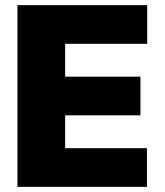

<svg xmlns="http://www.w3.org/2000/svg" viewBox="-20 -727 643 747"><path d="M47.9 0H551.8V-150.4H233.4V-278.3H526.4V-428.7H233.4V-556.6H552.7V-707H47.9Z"/></svg>

Font: Pretendard Black
Style: Regular
Weight: 900
Designer: Base glyphs from Inter by Rasmus Andersson; Hangeul glyphs from Noto Sans CJK(Source Han Sans) by Jang Soo-young and Kan
Foundry: Kil Hyung-jin
Version: Version 1.309;Glyphs 3.2 (3225)